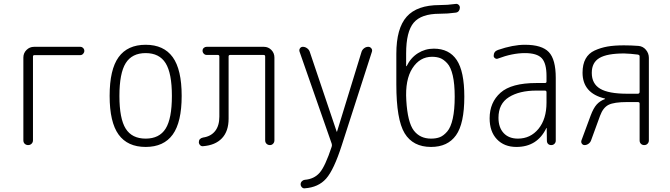

<svg xmlns="http://www.w3.org/2000/svg" viewBox="-20 -767 3540 1015"><path d="M103.5 -25.4V-462.9Q103.5 -486.3 120.1 -502.9Q136.7 -519.5 160.2 -519.5H404.3Q413.1 -519.5 419.4 -513.2Q425.8 -506.8 425.8 -498Q425.8 -489.3 419.4 -482.4Q413.1 -475.6 404.3 -475.6H162.1Q154.3 -475.6 154.3 -467.8V-25.4Q154.3 -14.6 147 -7.3Q139.6 0 128.9 0Q118.2 0 110.8 -6.8Q103.5 -13.7 103.5 -25.4Z M855.5 -433.1Q822.3 -486.3 750 -486.3Q677.7 -486.3 644.5 -433.1Q611.3 -379.9 611.3 -259.8Q611.3 -139.6 644.5 -86.9Q677.7 -34.2 750 -34.2Q822.3 -34.2 855.5 -86.9Q888.7 -139.6 888.7 -259.8Q888.7 -379.9 855.5 -433.1ZM893.1 -55.7Q845.7 9.8 750 9.8Q654.3 9.8 606.9 -55.7Q559.6 -121.1 559.6 -260.3Q559.6 -399.4 606.9 -464.8Q654.3 -530.3 750 -530.3Q845.7 -530.3 893.1 -464.8Q940.4 -399.4 940.4 -260.3Q940.4 -121.1 893.1 -55.7Z M1052.7 5.9Q1043.9 6.8 1037.6 0Q1031.2 -6.8 1031.2 -15.6Q1031.2 -35.2 1053.7 -40Q1094.7 -45.9 1117.2 -74.2Q1139.6 -102.5 1139.6 -150.4V-468.8Q1139.6 -476.6 1130.9 -476.6H1072.3Q1063.5 -476.6 1057.1 -483.4Q1050.8 -490.2 1050.8 -499Q1050.8 -507.8 1057.1 -513.7Q1063.5 -519.5 1072.3 -519.5H1375Q1398.4 -519.5 1414.6 -502.9Q1430.7 -486.3 1430.7 -462.9V-25.4Q1430.7 -14.6 1423.8 -7.3Q1417 0 1407.2 0Q1396.5 0 1389.2 -6.8Q1381.8 -13.7 1381.8 -25.4V-468.8Q1381.8 -476.6 1373 -476.6H1197.3Q1188.5 -476.6 1188.5 -468.8V-139.6Q1188.5 -73.2 1153.3 -36.1Q1118.2 1 1052.7 5.9Z M1733.4 -7.8 1563.5 -494.1Q1560.5 -503.9 1565.9 -511.7Q1571.3 -519.5 1581.1 -519.5Q1592.8 -519.5 1603 -512.2Q1613.3 -504.9 1617.2 -494.1L1759.8 -71.3Q1759.8 -70.3 1760.7 -70.3Q1761.7 -70.3 1761.7 -71.3L1891.6 -494.1Q1895.5 -504.9 1905.3 -512.2Q1915 -519.5 1926.8 -519.5Q1936.5 -519.5 1942.9 -511.7Q1949.2 -503.9 1946.3 -494.1L1787.1 0Q1745.1 130.9 1704.1 177.2Q1663.1 223.6 1590.8 228.5Q1582 229.5 1575.7 222.7Q1569.3 215.8 1569.3 207Q1569.3 198.2 1575.7 191.4Q1582 184.6 1590.8 183.6Q1640.6 179.7 1669.9 146Q1699.2 112.3 1733.4 8.8Q1736.3 0 1733.4 -7.8Z M2263.7 -466.8Q2199.2 -466.8 2160.2 -406.2Q2121.1 -345.7 2127.9 -236.3Q2134.8 -120.1 2167.5 -77.1Q2200.2 -34.2 2258.8 -34.2Q2286.1 -34.2 2305.7 -42Q2325.2 -49.8 2344.2 -71.8Q2363.3 -93.8 2373.5 -140.1Q2383.8 -186.5 2383.8 -255.9Q2383.8 -323.2 2373.5 -367.7Q2363.3 -412.1 2344.2 -432.6Q2325.2 -453.1 2306.6 -460Q2288.1 -466.8 2263.7 -466.8ZM2258.8 9.8Q2163.1 9.8 2119.1 -62.5Q2075.2 -134.8 2075.2 -320.3V-482.4Q2075.2 -617.2 2129.9 -678.7Q2184.6 -740.2 2303.7 -740.2Q2345.7 -740.2 2387.7 -746.1Q2396.5 -748 2403.8 -742.2Q2411.1 -736.3 2411.1 -726.6Q2411.1 -716.8 2405.3 -709Q2399.4 -701.2 2388.7 -700.2Q2347.7 -694.3 2303.7 -694.3Q2207 -694.3 2167 -647Q2127 -599.6 2127 -484.4V-418Q2127 -417 2127.9 -417Q2129.9 -417 2129.9 -418Q2151.4 -461.9 2189.5 -485.8Q2227.5 -509.8 2273.4 -509.8Q2354.5 -509.8 2394.5 -449.7Q2434.6 -389.6 2434.6 -255.9Q2434.6 -113.3 2390.6 -51.8Q2346.7 9.8 2258.8 9.8Z M2815.4 -288.1Q2725.6 -288.1 2670.4 -253.4Q2615.2 -218.8 2615.2 -144.5Q2615.2 -92.8 2642.6 -63.5Q2669.9 -34.2 2717.8 -34.2Q2784.2 -34.2 2826.7 -85.9Q2869.1 -137.7 2869.1 -224.6V-279.3Q2869.1 -288.1 2860.4 -288.1ZM2710 9.8Q2645.5 9.8 2606.9 -30.8Q2568.4 -71.3 2568.4 -141.6Q2568.4 -225.6 2626 -276.9Q2683.6 -328.1 2815.4 -328.1H2860.4Q2869.1 -328.1 2869.1 -335.9V-365.2Q2869.1 -432.6 2843.8 -459.5Q2818.4 -486.3 2754.9 -486.3Q2688.5 -486.3 2611.3 -457Q2604.5 -454.1 2597.2 -459Q2589.8 -463.9 2589.8 -471.7Q2589.8 -495.1 2612.3 -502.9Q2691.4 -530.3 2754.9 -530.3Q2844.7 -530.3 2881.3 -491.7Q2918 -453.1 2918 -355.5V-23.4Q2918 -13.7 2911.1 -6.8Q2904.3 0 2894 0Q2883.8 0 2877.4 -6.3Q2871.1 -12.7 2871.1 -23.4L2870.1 -89.8Q2870.1 -90.8 2869.1 -90.8Q2868.2 -90.8 2868.2 -89.8Q2820.3 9.8 2710 9.8Z M3108.4 -381.8Q3108.4 -324.2 3152.8 -297.9Q3197.3 -271.5 3295.9 -271.5H3351.6Q3360.4 -271.5 3361.3 -280.3V-469.7Q3361.3 -476.6 3351.6 -478.5Q3313.5 -483.4 3279.3 -484.4Q3189.5 -484.4 3148.9 -460.4Q3108.4 -436.5 3108.4 -381.8ZM3070.3 0Q3061.5 0 3056.2 -7.3Q3050.8 -14.6 3053.7 -24.4L3102.5 -156.2Q3117.2 -195.3 3134.3 -214.4Q3151.4 -233.4 3177.7 -243.2Q3178.7 -243.2 3178.7 -245.1Q3178.7 -246.1 3177.7 -246.1Q3059.6 -274.4 3059.6 -382.8Q3059.6 -426.8 3075.7 -456.1Q3091.8 -485.4 3123.5 -500Q3155.3 -514.6 3191.4 -521Q3227.5 -527.3 3278.3 -527.3Q3315.4 -527.3 3354.5 -524.4Q3378.9 -522.5 3394.5 -503.9Q3410.2 -485.4 3410.2 -460.9V-24.4Q3410.2 -14.6 3403.3 -7.3Q3396.5 0 3385.7 0Q3375 0 3368.2 -6.8Q3361.3 -13.7 3361.3 -24.4V-219.7Q3361.3 -227.5 3351.6 -227.5H3295.9Q3226.6 -227.5 3197.3 -212.9Q3168 -198.2 3152.3 -155.3L3104.5 -24.4Q3100.6 -13.7 3090.8 -6.8Q3081.1 0 3070.3 0Z"/></svg>

Font: Rounded Mgen+ 1m light
Style: Regular
Weight: 200
Designer: [Source Han Sans]
Ryoko NISHIZUKA  (kana & ideographs); Paul D. Hunt (Latin, Greek & Cyrillic); Wenlong ZHANG  (bopomofo
Version: Version 1.059.20150602